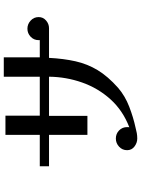

<svg xmlns="http://www.w3.org/2000/svg" viewBox="118 -872 763 1040"><g transform="rotate(-90 500.0 -351.5)"><path d="M928 -524Q928 -500 909.5 -484Q891 -468 868 -468H707Q703 -389 688.5 -324.5Q674 -260 640.5 -204.5Q607 -149 545 -94Q501 -56 442.5 -33.5Q384 -11 328 1Q314 5 299.5 7.5Q285 10 270 10Q247 10 227 -5Q207 -20 207 -45Q207 -71 226 -88.5Q245 -106 270 -106Q296 -106 314 -88.5Q332 -71 332 -45Q332 -42 332 -39Q332 -36 331 -33Q422 -68 482.5 -135Q543 -202 573.5 -288.5Q604 -375 605 -468H393V-260H290V-468H120V-518H290V-704H394V-518H605V-713H710V-518H803Q803 -520 803 -521.5Q803 -523 803 -524Q803 -550 821.5 -567.5Q840 -585 865 -585Q890 -585 909 -567.5Q928 -550 928 -524Z"/></g></svg>

Font: Kaisei Decol Medium
Style: Regular
Weight: 500
Designer: Font-Kai, 金井和夫
Foundry: KAZUO KANAI
Version: Version 5.003